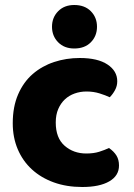

<svg xmlns="http://www.w3.org/2000/svg" viewBox="-20 -733 534 768"><path d="M326 -367Q301 -367 278.5 -359Q256 -351 239.5 -335.5Q223 -320 213 -297Q203 -274 203 -243Q203 -181 238.5 -150Q274 -119 325 -119Q355 -119 377 -126Q399 -133 416 -141Q436 -127 446 -110.5Q456 -94 456 -71Q456 -30 417 -7.5Q378 15 309 15Q246 15 195 -3.5Q144 -22 107.5 -55.5Q71 -89 51 -136Q31 -183 31 -240Q31 -306 52.5 -355.5Q74 -405 111 -437Q148 -469 196.5 -485Q245 -501 299 -501Q371 -501 410 -475Q449 -449 449 -408Q449 -389 440 -372.5Q431 -356 419 -344Q402 -352 378 -359.5Q354 -367 326 -367ZM188 -626Q188 -663 212.5 -688Q237 -713 277 -713Q319 -713 343.5 -688Q368 -663 368 -626Q368 -589 343.5 -564Q319 -539 277 -539Q237 -539 212.5 -564Q188 -589 188 -626Z"/></svg>

Font: Baloo Tammudu
Style: Regular
Weight: 400
Designer: Omkar Shende and Ek Type
Foundry: Ek Type
Version: Version 1.007;PS 1.000;hotconv 1.0.88;makeotf.lib2.5.647800